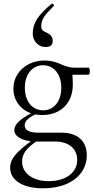

<svg xmlns="http://www.w3.org/2000/svg" viewBox="-20 -755 510 1048"><path d="M35.2 161.1Q35.2 138.2 45.9 116.9Q56.6 95.7 81.1 71.8Q105.5 47.9 147.9 16.1Q106.4 11.2 82.3 -5.1Q58.1 -21.5 58.1 -44.9Q58.1 -67.4 80.3 -89.4Q102.5 -111.3 149.9 -136.7Q105.5 -151.9 79.3 -188Q53.2 -224.1 53.2 -271.5Q53.2 -314.9 75.7 -349.9Q98.1 -384.8 137.2 -404.8Q176.3 -424.8 225.1 -424.8Q245.6 -424.8 267.3 -419.9Q289.1 -415 307.1 -406.7Q353 -385.7 382.3 -385.7H463.4Q466.3 -385.7 468.3 -379.9Q470.2 -374 470.2 -366.7Q470.2 -358.9 468.3 -353Q466.3 -347.2 463.4 -347.2H375Q377.4 -328.1 377.4 -292.5Q377.4 -242.7 356.7 -205.3Q335.9 -168 298.1 -147.5Q260.3 -127 210 -127Q193.8 -127 172.4 -130.4Q141.6 -115.2 128.2 -101.3Q114.7 -87.4 114.7 -71.3Q114.7 -30.8 190.9 -30.8H314.9Q380.9 -30.8 417.2 1.5Q453.6 33.7 453.6 92.8Q453.6 146 423.6 187Q393.6 228 339.6 250.5Q285.6 272.9 214.8 272.9Q160.6 272.9 120.1 259.3Q79.6 245.6 57.4 220.2Q35.2 194.8 35.2 161.1ZM245.6 233.9Q292 233.9 327.1 219.5Q362.3 205.1 381.8 179Q401.4 152.8 401.4 118.7Q401.4 71.8 368.9 44.7Q336.4 17.6 280.8 17.6H177.7Q136.7 44.9 118.7 70.6Q100.6 96.2 100.6 127.4Q100.6 158.7 118.9 182.9Q137.2 207 169.9 220.5Q202.6 233.9 245.6 233.9ZM215.3 -152.8Q244.6 -152.8 267.1 -168.2Q289.6 -183.6 302 -211.4Q314.5 -239.3 314.5 -275.9Q314.5 -312.5 302 -340.3Q289.6 -368.2 267.1 -383.5Q244.6 -398.9 215.3 -398.9Q186 -398.9 163.3 -383.5Q140.6 -368.2 128.2 -340.3Q115.7 -312.5 115.7 -275.9Q115.7 -239.3 128.2 -211.4Q140.6 -183.6 163.3 -168.2Q186 -152.8 215.3 -152.8ZM158.7 -571.8Q158.7 -615.2 182.9 -652.3Q207 -689.5 262.2 -734.4Q263.2 -735.4 264.6 -735.4Q267.1 -735.4 270.5 -731.9Q276.9 -726.1 274.4 -723.6Q236.3 -686 220.7 -662.8Q205.1 -639.6 205.1 -612.3Q205.1 -590.3 220.7 -583.5Q247.1 -572.3 257.3 -560.8Q267.6 -549.3 267.6 -533.7Q267.6 -515.1 258.5 -506.8Q249.5 -498.5 227.5 -498.5Q208.5 -498.5 192.6 -508.5Q176.8 -518.6 167.7 -535.4Q158.7 -552.2 158.7 -571.8Z"/></svg>

Font: JuniusX Light
Style: Regular
Weight: 300
Designer: Peter S. Baker
Foundry: Briery Creek Software
Version: Version 1.008